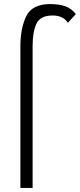

<svg xmlns="http://www.w3.org/2000/svg" viewBox="-20 -722 392 942"><path d="M226 -702Q271 -702 301 -691Q331 -680 352 -653L313 -610Q290 -646 238 -646Q177 -646 158.5 -605Q140 -564 140 -498V200H80V-493Q80 -584 109 -643Q138 -702 226 -702Z"/></svg>

Font: Bellota
Style: Regular
Weight: 400
Designer: Kemie Guaida
Foundry: Kemie Guaida
Version: Version 4.001